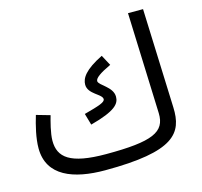

<svg xmlns="http://www.w3.org/2000/svg" viewBox="-104 -814 996 949"><g transform="rotate(-15 393.5 -339.5)"><path d="M320 21C676 21 731 -59 726 -192L707 -700H630L649 -183C652 -86 583 -55 346 -55C161 -55 106 -102 106 -187C106 -226 122 -284 130 -312L60 -332C45 -282 30 -221 30 -169C30 -26 160 21 320 21ZM312 -215C443 -250 466 -281 466 -317C466 -368 396 -393 396 -415C396 -430 421 -449 479 -476L450 -530C357 -484 334 -446 334 -413C334 -364 404 -347 404 -321C404 -305 373 -295 295 -274Z"/></g></svg>

Font: Noto Sans Arabic UI Cn
Style: Regular
Weight: 400
Width: 3
Designer: Monotype Design Team, Nadine Chahine and Nizar Qandah
Foundry: Monotype Imaging Inc.
Version: Version 2.010